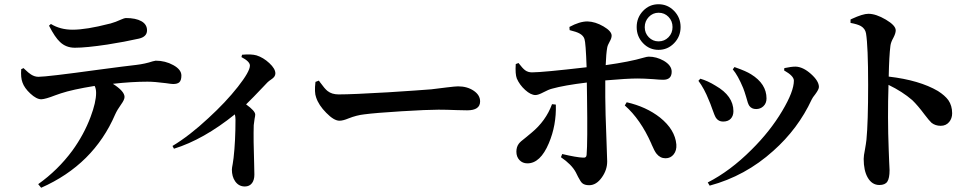

<svg xmlns="http://www.w3.org/2000/svg" viewBox="-20 -837 4597 905"><path d="M174 48 160 31Q253 -35 321 -127Q376 -203 407 -286Q433 -355 433 -399Q433 -419 426 -432Q321 -415 267 -397Q258 -394 241 -388Q195 -370 175 -369Q152 -369 123 -396Q95 -422 86 -448Q77 -471 80 -511L91 -516Q92 -515 95 -512Q116 -492 126 -486Q143 -475 161 -475Q201 -475 441 -508Q576 -526 622 -531Q664 -536 700 -548Q711 -551 714 -551Q759 -551 797 -530Q835 -509 835 -481Q835 -458 825 -449Q816 -441 796 -441Q788 -441 762 -445Q708 -452 675 -452Q602 -452 512 -442Q567 -407 567 -380Q567 -367 551 -345Q533 -320 523 -298Q421 -61 174 48ZM333 -612Q291 -612 263 -639Q239 -661 211 -716L220 -724Q264 -697 322 -697Q387 -697 495 -725Q498 -726 500 -726Q525 -733 551 -745Q567 -752 573 -752Q620 -752 646.5 -737Q673 -722 673 -694Q673 -664 635 -655Q569 -640 486 -627Q386 -612 333 -612Z M1134 42Q1105 42 1088 17Q1073 -5 1073 -38Q1073 -45 1077 -65Q1080 -83 1081 -93Q1090 -172 1090 -273Q1090 -286 1087 -298Q939 -179 800 -136L793 -149Q873 -197 962 -280Q1044 -355 1101 -427.5Q1158 -500 1158 -528Q1158 -547 1118 -568L1121 -579Q1164 -583 1189 -576Q1221 -566 1249.5 -539.5Q1278 -513 1278 -491Q1278 -475 1259 -463Q1247 -455 1240.5 -448.5Q1234 -442 1221 -428Q1171 -375 1140 -345Q1183 -314 1183 -297Q1183 -291 1180 -277Q1177 -259 1176 -247Q1174 -180 1178 -63Q1179 -25 1179 -14Q1179 11 1168 26Q1156 42 1134 42Z M1580 -268Q1554 -268 1518 -305Q1482 -341 1470 -378Q1461 -401 1467 -451L1483 -457Q1485 -454 1488 -450Q1511 -418 1524 -408Q1544 -392 1576 -392Q1641 -392 1810 -402Q1951 -411 2013 -416Q2042 -419 2086 -425Q2127 -430 2139 -430Q2182 -430 2212.5 -409.5Q2243 -389 2243 -359Q2243 -317 2182 -317Q2166 -317 2134 -318Q2084 -320 2047 -320Q1994 -320 1872 -312.5Q1750 -305 1697 -298Q1661 -294 1623 -279Q1597 -268 1580 -268Z M2757 36Q2735 36 2724 26Q2717 20 2705 -3Q2698 -17 2694 -25Q2674 -62 2624 -96L2630 -111Q2698 -95 2728 -94Q2744 -92 2745 -107Q2750 -165 2747 -379L2746 -448Q2639 -435 2582 -419Q2566 -415 2541.5 -402Q2517 -389 2504 -389Q2482 -389 2455.5 -413Q2429 -437 2416 -467Q2408 -488 2411 -535L2424 -540Q2443 -515 2455 -506Q2470 -495 2490 -496Q2537 -496 2745 -520Q2741 -636 2735 -653Q2730 -669 2712 -679Q2698 -687 2665 -695L2664 -710Q2712 -736 2749 -736Q2786 -735 2824.5 -712.5Q2863 -690 2863 -669Q2863 -657 2853.5 -640.5Q2844 -624 2842 -612Q2837 -584 2835 -530Q2949 -546 3013 -565Q3030 -570 3038 -570Q3074 -570 3108 -551Q3146 -529 3146 -499Q3146 -461 3106 -461Q3090 -461 3058 -464Q3014 -467 2984 -467Q2937 -467 2833 -458Q2833 -419 2833 -379Q2833 -318 2839 -166Q2842 -91 2842 -76Q2842 -36 2817 -1Q2791 36 2757 36ZM2466 -67Q2443 -67 2428.5 -82.5Q2414 -98 2414 -122Q2414 -144 2425 -159Q2432 -169 2456 -187Q2474 -201 2485 -211Q2553 -267 2582 -346L2600 -344Q2603 -247 2567 -162Q2527 -67 2466 -67ZM3117 -91Q3092 -91 3075 -112Q3065 -124 3051 -157Q3050 -159 3050 -160Q2999 -275 2925 -340L2934 -355Q3026 -334 3091 -283Q3162 -226 3168 -156Q3170 -128 3155.5 -109.5Q3141 -91 3117 -91ZM3084 -817Q3127 -817 3157.5 -785.5Q3188 -754 3188 -709.5Q3188 -665 3157.5 -633.5Q3127 -602 3084 -602Q3041 -602 3011 -633.5Q2981 -665 2981 -709.5Q2981 -754 3011 -785.5Q3041 -817 3084 -817ZM3084 -642Q3112 -642 3131 -661.5Q3150 -681 3150 -709.5Q3150 -738 3131 -757.5Q3112 -777 3084.5 -777Q3057 -777 3038 -757Q3019 -737 3019 -709Q3019 -681 3038 -661.5Q3057 -642 3084 -642Z M3325 38 3316 23Q3422 -31 3522 -131Q3610 -218 3667 -314Q3722 -406 3722 -457Q3722 -479 3676 -505L3677 -516Q3710 -523 3730 -523Q3765 -522 3802.5 -488.5Q3840 -455 3840 -427Q3840 -416 3823 -393Q3810 -377 3806 -368Q3742 -230 3625 -126Q3493 -7 3325 38ZM3388 -264Q3367 -264 3355 -281Q3348 -292 3337 -324Q3328 -350 3322 -363Q3299 -421 3272 -456L3281 -466Q3316 -456 3353 -433Q3437 -385 3437 -313Q3437 -291 3424.5 -277.5Q3412 -264 3388 -264ZM3544 -323Q3523 -323 3512 -338Q3505 -348 3497 -380Q3489 -407 3483 -422Q3458 -482 3434 -510L3442 -521Q3445 -520 3450 -518Q3496 -502 3520 -487Q3593 -442 3593 -373Q3593 -350 3578 -336Q3564 -323 3544 -323Z M4125 35Q4090 35 4070 0Q4051 -33 4051 -88Q4051 -103 4057 -132Q4062 -160 4064 -178Q4072 -260 4072 -436Q4072 -619 4062 -680Q4058 -702 4038 -714Q4022 -723 3989 -729V-745Q3991 -746 3995 -748Q4047 -772 4073 -772Q4109 -772 4155.5 -744.5Q4202 -717 4202 -694Q4202 -680 4191 -659Q4179 -638 4177 -621Q4171 -574 4169 -476Q4314 -459 4401 -408Q4434 -387 4450 -365Q4468 -339 4468 -303Q4468 -279 4454 -262Q4439 -244 4414 -244Q4389 -244 4371 -258Q4360 -268 4338 -297Q4306 -340 4280 -365Q4234 -405 4168 -437Q4163 -284 4169 -130Q4170 -110 4171 -78Q4173 -43 4173 -35Q4173 3 4162.5 19Q4152 35 4125 35Z"/></svg>

Font: GenRyuMin TW B
Style: Regular
Weight: 700
Version: Version 1.501;PS 1;hotconv 16.6.51;makeotf.lib2.5.65220